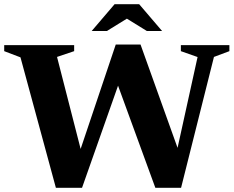

<svg xmlns="http://www.w3.org/2000/svg" viewBox="-28 -891 1112 914"><path d="M554 -540 362.5 3H238L69.5 -618L-8 -647.5V-676H325V-647.5L243.5 -620L371.5 -121L335 -120L523 -679H641L843.5 -114L799.5 -106.5L912.5 -619.5L833 -647.5V-676H1064V-647.5L990.5 -620L834 3H711.5L515 -535ZM562.5 -810.5H589.5L481 -743.5H408.5L517.5 -871H634.5L743.5 -743.5H671Z"/></svg>

Font: Newsreader 16pt 16pt
Style: Bold
Weight: 700
Version: Version 1.003